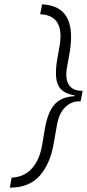

<svg xmlns="http://www.w3.org/2000/svg" viewBox="-20 -732 400 882"><path d="M25 130 33.5 84Q90.5 81.5 126 42.5Q161.5 3.5 173.5 -65.5L186.5 -142.5Q196.5 -198.5 214.8 -230Q233 -261.5 259.8 -275Q286.5 -288.5 321.5 -290L322.5 -294Q283 -299.5 260 -322.2Q237 -345 237 -397Q237 -410 238.2 -425Q239.5 -440 242.5 -457L253 -516.5Q255.5 -530 256.8 -542.2Q258 -554.5 258 -565.5Q258 -663 164.5 -666.5L173.5 -712Q241 -708.5 273.8 -671.2Q306.5 -634 306.5 -561.5Q306.5 -543 304.2 -521.5Q302 -500 297.5 -476.5L290.5 -438Q288 -424 286.2 -412.2Q284.5 -400.5 284.5 -389Q284.5 -353.5 302.8 -334.2Q321 -315 353.5 -315H359.5L350.5 -266.5H344.5Q306.5 -266.5 278.8 -238.8Q251 -211 242 -159.5L226.5 -72Q210.5 21 162.2 75.5Q114 130 25 130Z"/></svg>

Font: Overpass ExtraLight
Style: Italic
Weight: 250
Italic angle: -10°
Designer: Delve Withrington, Dave Bailey, Thomas Jockin
Foundry: Delve Fonts LLC
Version: Version 4.000